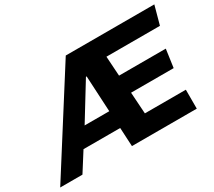

<svg xmlns="http://www.w3.org/2000/svg" viewBox="-174 -933 1319 1181"><g transform="rotate(-30 486.0 -343.0)"><path d="M-46.5 0 389 -686H1018L982 -554.5H602L611 -415H943L925 -287H622.5L632.5 -134.5H923.5V0H463L456 -132.5H195.5L111.5 0ZM274.5 -255.5H449.5L436 -510.5H431Z"/></g></svg>

Font: Chivo Medium
Style: Italic
Weight: 500
Italic angle: -8.05°
Designer: Hector Gatti
Foundry: Omnibus-Type
Version: Version 2.002